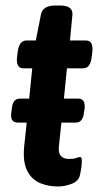

<svg xmlns="http://www.w3.org/2000/svg" viewBox="-20 -670 382 697"><path d="M190 7Q155 7 125 -5.5Q95 -18 78.5 -50.5Q62 -83 68 -141L77 -225H44Q16 -225 21 -262L23 -275Q24 -292 31 -302Q38 -312 53 -312H86L97 -422H65Q37 -422 42 -464L44 -480Q49 -523 76 -523H110L129 -619Q136 -650 181 -650H197Q223 -650 233.5 -641Q244 -632 243 -617L234 -523H292Q320 -523 315 -480L313 -465Q309 -422 282 -422H223L212 -312H264Q291 -312 287 -275L285 -262Q281 -225 255 -225H203L194 -141Q191 -115 201 -104Q211 -93 230 -93Q248 -93 257 -96.5Q266 -100 270 -100Q277 -100 277 -89Q277 -86 276.5 -73.5Q276 -61 271 -38Q267 -13 241 -3Q215 7 190 7Z"/></svg>

Font: Asap SemiBold
Style: Italic
Weight: 600
Italic angle: -6°
Designer: Pablo Cosgaya
Foundry: Omnibus-Type
Version: Version 3.001; ttfautohint (v1.8.3)